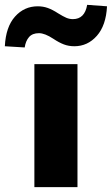

<svg xmlns="http://www.w3.org/2000/svg" viewBox="-87 -773 462 793"><path d="M55 0V-508H233V0ZM15 -577 -67 -582Q-63 -662 -25 -704.5Q13 -747 69 -747Q91 -747 110.5 -740Q130 -733 153 -718Q174 -705 187 -699.5Q200 -694 214 -694Q263 -694 273 -753L355 -747Q351 -668 313 -625Q275 -582 220 -582Q197 -582 177 -589.5Q157 -597 133 -613Q98 -636 74 -636Q47 -636 33 -620Q19 -604 15 -577Z"/></svg>

Font: Mulish Black
Style: Regular
Weight: 900
Designer: Vernon Adams
Foundry: Vernon Adams
Version: Version 3.603; ttfautohint (v1.8.3)